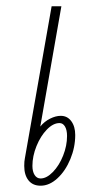

<svg xmlns="http://www.w3.org/2000/svg" viewBox="-20 -580 305 610"><path d="M219 -151Q219 -112 203.5 -74.5Q188 -37 162.5 -13.5Q137 10 109 10Q84 10 70.5 -7Q57 -24 57 -53Q57 -68 59 -77L144 -560H175L108 -178Q121 -194 139 -203Q157 -212 173 -212Q194 -212 206.5 -195Q219 -178 219 -151ZM193 -148Q193 -167 186.5 -178Q180 -189 169 -189Q149 -189 129 -168.5Q109 -148 96 -116Q83 -84 83 -53Q83 -35 90 -24Q97 -13 109 -13Q128 -13 148 -33.5Q168 -54 180.5 -85.5Q193 -117 193 -148Z"/></svg>

Font: KoHo ExtraLight
Style: Italic
Weight: 275
Italic angle: -10°
Version: Version 1.000; ttfautohint (v1.6)